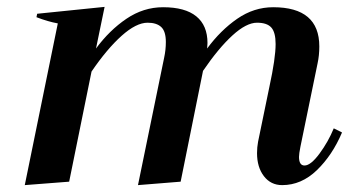

<svg xmlns="http://www.w3.org/2000/svg" viewBox="-20 -528 1014 558"><path d="M974 -143Q946 -77 901 -33.5Q856 10 800 10Q767 10 747 -16Q727 -42 727 -83Q727 -100 730 -116L763 -276Q781 -359 781 -400Q781 -434 768.5 -448Q756 -462 727 -462Q696 -462 655.5 -425Q615 -388 570 -322L505 0L381 10L457 -360Q462 -383 462 -406Q462 -437 448.5 -449.5Q435 -462 409 -462Q376 -462 333.5 -424Q291 -386 246 -320L181 0L52 10L148 -460Q120 -465 86 -478L88 -488L284 -508L259 -387Q298 -440 347.5 -473.5Q397 -507 454 -507Q518 -507 550.5 -480.5Q583 -454 583 -403L582 -387Q621 -440 669.5 -473.5Q718 -507 774 -507Q908 -507 908 -393Q908 -367 903 -344L853 -101Q849 -81 849 -72Q849 -47 865 -47Q883 -47 908.5 -81.5Q934 -116 950 -155Z"/></svg>

Font: Trirong SemiBold
Style: Italic
Weight: 600
Italic angle: -12°
Designer: Katatrad Team
Foundry: CadsonDemak
Version: Version 1.001